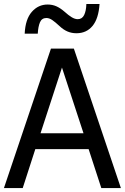

<svg xmlns="http://www.w3.org/2000/svg" viewBox="-25 -956 634 976"><path d="M-5 0 234 -709H350.5L589.5 0H490L425.5 -198H154.5L90.5 0ZM399.5 -278.5 290 -612.5 181 -278.5ZM481 -935.5Q476 -861 445.2 -824Q414.5 -787 363.5 -787Q339 -787 318 -796Q297 -805 277 -824Q256 -843.5 240.8 -854Q225.5 -864.5 211 -864.5Q187.5 -864.5 178.2 -842.8Q169 -821 167 -785H100.5Q104 -858.5 136.8 -895.8Q169.5 -933 217 -933Q241.5 -933 262 -923.8Q282.5 -914.5 303 -896.5Q323.5 -878 339.8 -868.2Q356 -858.5 370 -858.5Q392.5 -858.5 402.8 -879.8Q413 -901 414 -935.5Z"/></svg>

Font: Myanmar Ethnic
Style: Regular
Weight: 400
Designer: Khon Soe Zaw Thu
Foundry: PaOh Unicode khonsoezawthu@gmail.com and @hotmail.com
Version: Version 1.01 September 27, 2016